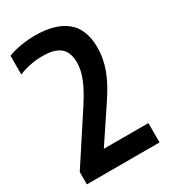

<svg xmlns="http://www.w3.org/2000/svg" viewBox="-185 -840 819 929"><g transform="rotate(-30 225.0 -375.0)"><path d="M426.5 -108V0H20.5V-69L194.5 -335.5Q236.5 -400 255.2 -446.8Q274 -493.5 274 -535Q274 -592.5 242.5 -618.8Q211 -645 145.5 -645Q73 -645 11.5 -619V-723.5Q40 -735.5 82 -742.5Q124 -749.5 162.5 -749.5Q274.5 -749.5 335.2 -700.8Q396 -652 396 -547Q396 -491 375.5 -432.5Q355 -374 305.5 -300L177.5 -108Z"/></g></svg>

Font: Encode Sans Condensed SemiBold
Style: Regular
Weight: 600
Width: 3
Designer: Multiple Designers
Foundry: Impallari Type
Version: Version 2.000